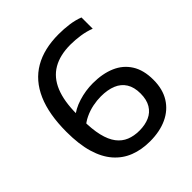

<svg xmlns="http://www.w3.org/2000/svg" viewBox="-205 -889 1037 1037"><g transform="rotate(-45 313.5 -370.5)"><path d="M347 9.5Q282.5 9.5 230.5 -10.8Q178.5 -31 141 -73.8Q103.5 -116.5 83.5 -183.8Q63.5 -251 63.5 -345.5Q63.5 -481 102.8 -570.8Q142 -660.5 218.5 -705Q295 -749.5 406.5 -749.5Q447.5 -749.5 486 -744.2Q524.5 -739 558 -726V-640Q525 -653 486.5 -658.8Q448 -664.5 412.5 -664.5Q331.5 -664.5 277.8 -633Q224 -601.5 197.5 -537Q171 -472.5 171 -374V-331.5Q171 -258.5 183 -208.5Q195 -158.5 218 -128.5Q241 -98.5 273.8 -85.2Q306.5 -72 347.5 -72Q390.5 -72 423.5 -86.5Q456.5 -101 475 -131.8Q493.5 -162.5 493.5 -210Q493.5 -258 474 -289.2Q454.5 -320.5 418 -335.5Q381.5 -350.5 330.5 -350.5Q300.5 -350.5 268.2 -344Q236 -337.5 205.8 -323.2Q175.5 -309 152.5 -286.5V-367.5Q186.5 -398 240.5 -414.8Q294.5 -431.5 350 -431.5Q423.5 -431.5 478.5 -408Q533.5 -384.5 564.2 -336Q595 -287.5 595 -213Q595 -141.5 564.2 -92Q533.5 -42.5 477.8 -16.5Q422 9.5 347 9.5Z"/></g></svg>

Font: Encode Sans SemiExpanded Medium
Style: Regular
Weight: 500
Width: 6
Designer: Multiple Designers
Foundry: Impallari Type
Version: Version 3.002